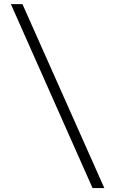

<svg xmlns="http://www.w3.org/2000/svg" viewBox="-20 -820 563 939"><path d="M432.6 99.6Q333 -125 33.2 -799.8Q46.9 -799.8 89.8 -799.8Q190.4 -575.2 490.2 99.6Q475.6 99.6 432.6 99.6Z"/></svg>

Font: LeFont
Style: Regular
Weight: 700
Designer: Leryon MEDIA
Version: Version 1.0